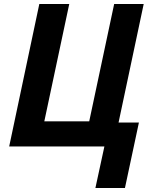

<svg xmlns="http://www.w3.org/2000/svg" viewBox="-20 -734 773 962"><path d="M503 0 458 208H606L676 -120H574L700 -714H552L427 -126H202L327 -714H177L26 0Z"/></svg>

Font: BC Sans
Style: Bold Italic
Weight: 700
Italic angle: -12°
Designer: Monotype Design Team
Province of B.C.
Foundry: Monotype Imaging Inc.
Version: Version 2.000;GOOG;noto-source:20170915:90ef993387c0